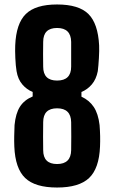

<svg xmlns="http://www.w3.org/2000/svg" viewBox="-20 -829 511 858"><path d="M235 9Q137 9 92.5 -33.5Q48 -76 44 -174Q43 -198 43.5 -221Q44 -244 45 -270Q50 -322 69 -352Q88 -382 126 -398V-418Q99 -429 79.5 -452Q60 -475 54 -511Q50 -535 48.5 -569.5Q47 -604 48 -626Q52 -724 95.5 -766.5Q139 -809 235 -809Q332 -809 375 -766.5Q418 -724 423 -626Q424 -604 422 -569.5Q420 -535 417 -511Q410 -475 390.5 -452Q371 -429 344 -418V-397Q379 -381 399 -351Q419 -321 425 -270Q427 -244 427.5 -221Q428 -198 427 -174Q423 -76 378 -33.5Q333 9 235 9ZM235 -469Q298 -469 298 -531Q298 -560 298 -587.5Q298 -615 298 -642Q297 -704 235 -704Q173 -704 173 -642Q172 -588 173 -531Q173 -469 235 -469ZM235 -96Q297 -96 298 -158Q299 -217 298 -283Q297 -345 235 -345Q173 -345 173 -283Q172 -217 173 -158Q173 -96 235 -96Z"/></svg>

Font: Big Shoulders Display ExtraBold
Style: Regular
Weight: 800
Designer: Patric King
Foundry: XO Type Co
Version: Version 1.000; ttfautohint (v1.8.2)